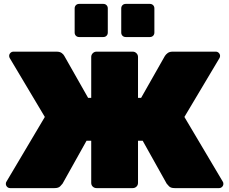

<svg xmlns="http://www.w3.org/2000/svg" viewBox="-20 -965 1176 985"><path d="M32 0Q23 0 16.5 -6.5Q10 -13 10 -22Q10 -29 13 -33L210 -365L30 -667Q27 -672 27 -678Q27 -687 33.5 -693.5Q40 -700 49 -700H270Q287 -700 296.5 -693Q306 -686 310 -678L432 -463H448V-673Q448 -684 456 -692Q464 -700 475 -700H661Q672 -700 680 -692Q688 -684 688 -673V-463H704L826 -678Q831 -686 840.5 -693Q850 -700 866 -700H1087Q1096 -700 1102.5 -693.5Q1109 -687 1109 -678Q1109 -672 1106 -667L926 -365L1123 -33Q1126 -29 1126 -22Q1126 -13 1119.5 -6.5Q1113 0 1104 0H876Q856 0 847 -9.5Q838 -19 835 -23L712 -243H688V-27Q688 -15 680 -7.5Q672 0 661 0H475Q464 0 456 -7.5Q448 -15 448 -27V-243H424L301 -23Q298 -19 289 -9.5Q280 0 260 0ZM625 -775Q615 -775 608.5 -781.5Q602 -788 602 -798V-922Q602 -932 608.5 -938.5Q615 -945 625 -945H749Q759 -945 765.5 -938.5Q772 -932 772 -922V-798Q772 -788 765.5 -781.5Q759 -775 749 -775ZM386 -775Q376 -775 369.5 -781.5Q363 -788 363 -798V-922Q363 -932 369.5 -938.5Q376 -945 386 -945H510Q520 -945 526.5 -938.5Q533 -932 533 -922V-798Q533 -788 526.5 -781.5Q520 -775 510 -775Z"/></svg>

Font: Rubik Light Black
Style: Regular
Weight: 900
Version: Version 2.104